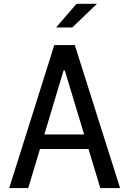

<svg xmlns="http://www.w3.org/2000/svg" viewBox="-20 -960 660 980"><path d="M492 0 310.7 -600.5H304.5L124.2 0H27L257.2 -730H361.8L593 0ZM141.7 -273.5H481.2V-199.5H141.7ZM349 -819.8 474.8 -940.5H370.7L266.2 -819.8Z"/></svg>

Font: Monaspace Neon Var
Style: Regular
Weight: 400
Designer: Riley Cran and the Lettermatic Team
Version: Version 1.000 (Monaspace Neon Var)